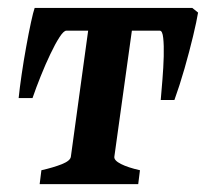

<svg xmlns="http://www.w3.org/2000/svg" viewBox="-20 -467 523 487"><path d="M330.6 0H80.6L85 -35.2Q115.2 -42 136.7 -50.5Q158.2 -59.1 159.7 -69.3L203.6 -389.2H148.4Q141.6 -389.2 130.9 -372.6Q120.1 -356 107.7 -329.8Q95.2 -303.7 83.3 -273.9Q71.3 -244.1 62.5 -218.3H27.3Q29.8 -243.2 34.9 -278.1Q40 -313 46.4 -348.1Q52.7 -383.3 58.6 -410.4Q64.5 -437.5 67.9 -446.8H467.8L482.4 -435.1Q479 -414.1 469.7 -375.2Q460.4 -336.4 448 -293Q435.5 -249.5 422.4 -213.4H387.7Q389.6 -236.3 392.1 -266.1Q394.5 -295.9 395.3 -324Q396 -352.1 394 -370.6Q392.1 -389.2 385.3 -389.2H314.5L270 -69.3Q269 -60.1 286.9 -51Q304.7 -42 335 -35.2Z"/></svg>

Font: Gentium Plus
Style: Bold Italic
Weight: 700
Italic angle: -8°
Designer: Victor Gaultney, Annie Olsen, Iska Routamaa, Becca Hirsbrunner
Foundry: SIL International
Version: Version 6.101